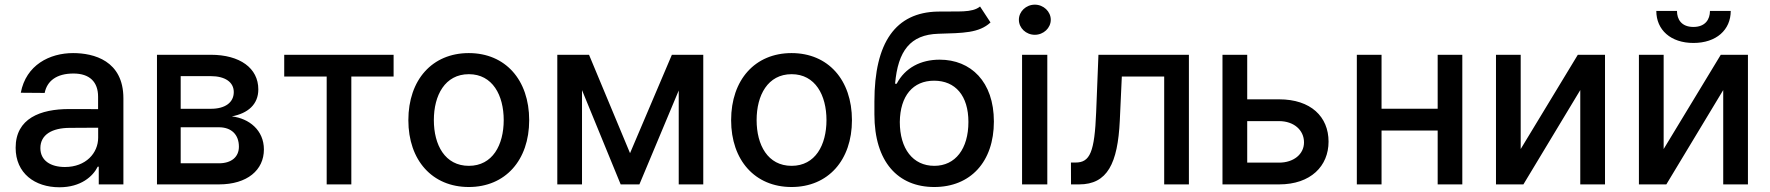

<svg xmlns="http://www.w3.org/2000/svg" viewBox="-20 -776 7447 808"><path d="M230.1 12.1C320.3 12.1 371.1 -33.7 391.3 -74.6H395.6V0H499.3V-362.2C499.3 -521 374.3 -552.6 287.6 -552.6C188.9 -552.6 89.5 -502.5 67.5 -385.7L168 -384.9C177.9 -435 217.7 -466.6 289.1 -466.6C357.6 -466.6 392.8 -430.8 392.8 -369V-316.8L270.6 -317.1C150.6 -317.1 45.8 -278.1 45.8 -154.1C45.8 -46.9 126.4 12.1 230.1 12.1ZM149.9 -152.7C149.9 -209.5 199.6 -237.6 273.1 -237.9L393.1 -238.6V-196.7C393.1 -132.1 341.6 -73.2 253.2 -73.2C193.2 -73.2 149.9 -100.1 149.9 -152.7Z M640.6 0H901.3C1020.6 0 1090.6 -60.4 1090.6 -147C1090.6 -228 1028.4 -277.7 955.6 -286.2C1022.7 -299 1067.1 -335.9 1067.1 -399.9C1067.1 -489.3 989.7 -545.5 866.8 -545.5H640.6ZM740.4 -88.8V-240.4H901.3C953.8 -240.4 985.4 -209.5 985.4 -158.7C985.4 -115.4 953.8 -88.8 901.3 -88.8ZM740.4 -318.2V-455.6H866.8C927.2 -455.6 963.8 -430.4 963.8 -388.5C963.8 -344.8 927.6 -318.2 867.9 -318.2Z M1176.1 -453.8H1354.8V0H1458.5V-453.8H1636.4V-545.5H1176.1Z M1952.8 11C2106.5 11 2207 -101.6 2207 -270.2C2207 -440 2106.5 -552.6 1952.8 -552.6C1799 -552.6 1698.5 -440 1698.5 -270.2C1698.5 -101.6 1799 11 1952.8 11ZM1805.8 -270.6C1805.8 -375 1852.6 -463.8 1953.1 -463.8C2052.9 -463.8 2099.8 -375 2099.8 -270.6C2099.8 -165.8 2052.9 -78.1 1953.1 -78.1C1852.6 -78.1 1805.8 -165.8 1805.8 -270.6Z M2631.4 -131.4 2458.8 -545.5H2325.3V0H2429.3V-396.7L2592 0H2670.8L2836.3 -395.2V0H2939.6V-545.5H2807.5Z M3311.1 11C3464.8 11 3565.3 -101.6 3565.3 -270.2C3565.3 -440 3464.8 -552.6 3311.1 -552.6C3157.3 -552.6 3056.8 -440 3056.8 -270.2C3056.8 -101.6 3157.3 11 3311.1 11ZM3164.1 -270.6C3164.1 -375 3210.9 -463.8 3311.4 -463.8C3411.2 -463.8 3458.1 -375 3458.1 -270.6C3458.1 -165.8 3411.2 -78.1 3311.4 -78.1C3210.9 -78.1 3164.1 -165.8 3164.1 -270.6Z M4148.4 -681.5 4104.4 -748.6C4070 -720.9 4012.1 -729.4 3926.1 -727.3C3749.3 -723.7 3659.8 -598 3659.8 -348.7V-294.7C3659.8 -94.5 3759.2 11 3911.6 11C4063.9 11 4162.6 -94.8 4162.6 -264.6C4162.6 -432.2 4065.7 -524.9 3934.3 -524.9C3855.1 -524.9 3789.1 -491.1 3753.6 -423.7H3746.8C3758.9 -561.8 3810.7 -630.3 3928.6 -633.9C4033.4 -637.1 4099.8 -636.7 4148.4 -681.5ZM3766.7 -262.8C3768.1 -373.2 3822.4 -436.4 3910.9 -436.4C4000.7 -436.4 4055.4 -373.2 4055.4 -262.8C4055.4 -149.9 4000.7 -78.1 3911.9 -78.1C3821.7 -78.1 3766.7 -150.2 3766.7 -262.8Z M4281.2 0H4387.4V-545.5H4281.2ZM4267.8 -692.8C4267.8 -658 4297.9 -629.6 4334.9 -629.6C4371.4 -629.6 4402 -658 4402 -692.8C4402 -727.6 4371.4 -756.4 4334.9 -756.4C4297.9 -756.4 4267.8 -727.6 4267.8 -692.8Z M4487.2 0H4521.3C4640.3 0 4683.9 -88.1 4692.5 -268.5L4701 -453.8H4879.3V0H4983.3V-545.5H4602.6L4593 -304C4586.3 -135.7 4567.1 -92 4506.4 -92H4486.9Z M5362.9 -358H5228.7V-545.5H5124.6V0H5362.9C5496.4 0 5571 -77.4 5571 -180C5571 -284.8 5496.4 -358 5362.9 -358ZM5228.7 -91.6V-266.3H5362.9C5424 -266.3 5467.7 -229.4 5467.7 -176.8C5467.7 -127.1 5424 -91.6 5362.9 -91.6Z M5794 -545.5H5690V0H5794V-226.6H6030.2V0H6133.9V-545.5H6030.2V-318.5H5794Z M6379.6 -148.8V-545.5H6275.6V0H6391L6630.3 -397V0H6734.4V-545.5H6620Z M6981.2 -148.8V-545.5H6877.1V0H6992.5L7231.9 -397V0H7335.9V-545.5H7221.6ZM6950.3 -730.1C6950.3 -650.2 7011 -595.2 7106.5 -595.2C7202.8 -595.2 7263.5 -650.2 7263.5 -730.1H7176.1C7176.1 -694.2 7156.2 -662.6 7106.5 -662.6C7056.1 -662.6 7037.3 -694.6 7037.3 -730.1Z"/></svg>

Font: Magic Ui Pro Medium
Style: Regular
Weight: 500
Designer: Stefan Endress, Andreas Faust
Version: Version 1.000;FEAKit 1.0